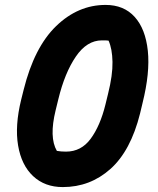

<svg xmlns="http://www.w3.org/2000/svg" viewBox="-20 -740 640 780"><path d="M409 -720Q483 -720 527 -671.5Q571 -623 580.5 -534Q590 -445 559 -321L549 -279Q511 -127 428.5 -53.5Q346 20 235 20Q162 20 114.5 -24.5Q67 -69 53.5 -149Q40 -229 66 -335L76 -375Q119 -548 208 -634Q297 -720 409 -720ZM394 -576Q333 -576 288 -510Q243 -444 217 -337L206 -292Q179 -182 211 -127Q228 -124 248 -124Q310 -124 348.5 -176.5Q387 -229 408 -314L419 -359Q438 -435 437 -488.5Q436 -542 421 -575Q415 -576 408 -576Q401 -576 394 -576Z"/></svg>

Font: Recursive Sn Csl St XBd
Style: Italic
Weight: 800
Italic angle: -15°
Version: Version 1.079;hotconv 1.0.112;makeotfexe 2.5.65598; ttfautoh